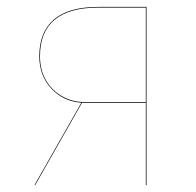

<svg xmlns="http://www.w3.org/2000/svg" viewBox="-20 -537 570 557"><path d="M405 -517V0H403V-239H218L82 0H80L216 -239Q163 -243 128.5 -280.5Q94 -318 94 -374Q94 -444 136.5 -480.5Q179 -517 266 -517ZM403 -241V-515H266Q96 -515 96 -374Q96 -333 114 -303Q132 -273 161.5 -257Q191 -241 224 -241Z"/></svg>

Font: FiraGO Two
Style: Regular
Weight: 100
Designer: bBox Type
Foundry: bBox Type GmbH
Version: Version 1.001